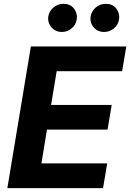

<svg xmlns="http://www.w3.org/2000/svg" viewBox="-20 -966 669 986"><path d="M138.5 -727.3H628.6L607.2 -600.5H271L242.5 -427.2H553.6L532.3 -300.4H221.2L192.8 -126.8H530.5L509.2 0H17.8ZM445.7 -883.2Q448.2 -896.7 455.3 -908.2Q462.4 -919.7 472.7 -928.3Q483 -936.8 495.7 -941.6Q508.5 -946.4 522.4 -946.4Q539.8 -946.4 553.4 -940.7Q567.1 -935 576.7 -922.6Q596.6 -896.7 590.9 -865.1Q589.1 -851.6 582.2 -840Q575.3 -828.5 564.8 -820Q554.3 -811.4 541.7 -806.6Q529.1 -801.8 515.6 -801.8Q498.6 -801.8 484.9 -807.7Q471.2 -813.6 460.9 -826Q440 -851.2 445.7 -883.2ZM228.3 -883.2Q230.5 -896.7 237.6 -908.2Q244.7 -919.7 255.1 -928.3Q265.6 -936.8 278.6 -941.6Q291.5 -946.4 305 -946.4Q322.4 -946.4 336.1 -940.7Q349.8 -935 359.4 -922.6Q379.3 -896.7 373.6 -865.1Q371.8 -851.6 364.9 -840Q358 -828.5 347.5 -820Q337 -811.4 324.4 -806.6Q311.8 -801.8 298.3 -801.8Q264.9 -801.8 244 -826.3Q223 -850.5 228.3 -883.2Z"/></svg>

Font: Inter P
Style: Bold Italic
Weight: 700
Italic angle: 9.39999°
Designer: Rasmus Andersson
Foundry: rsms
Version: Version 3.018;git-588b23468